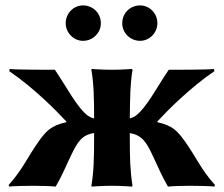

<svg xmlns="http://www.w3.org/2000/svg" viewBox="-20 -687 827 710"><path d="M562 -238C600 -279 682 -362 773 -424L771 -432C752 -429 631 -429 604 -429C561 -366 522 -289 482 -259C477 -255 469 -252 460 -249V-250C461 -325 461 -372 470 -429L468 -432C468 -432 428 -429 394 -429C359 -429 319 -432 319 -432L318 -429C327 -375 328 -321 328 -250V-249C319 -251 311 -255 305 -259C265 -289 226 -366 183 -429C156 -429 35 -429 16 -432L14 -424C105 -362 187 -279 225 -238V-235C169 -223 150 -202 123 -164C79 -102 65 -62 12 -3L14 3C22 1 87 0 103 0C119 0 172 1 186 3C212 -42 225 -76 243 -113C267 -162 282 -188 328 -195V-179C328 -105 327 -54 318 0L319 3C319 3 359 0 394 0C428 0 468 3 468 3L470 0C461 -57 460 -104 460 -179V-195C505 -187 521 -162 544 -113C562 -76 575 -42 601 3C615 1 668 0 684 0C700 0 765 1 773 3L775 -3C722 -62 708 -102 664 -164C637 -202 618 -223 562 -235ZM223 -601C223 -566 252 -536 287 -536C324 -536 353 -566 353 -601C353 -638 324 -667 287 -667C252 -667 223 -638 223 -601ZM432 -601C432 -566 461 -536 498 -536C533 -536 562 -566 562 -601C562 -638 533 -667 498 -667C461 -667 432 -638 432 -601Z"/></svg>

Font: Libertinus Sans
Style: Bold
Weight: 700
Designer: Philipp H. Poll, Khaled Hosny
Foundry: Caleb Maclennan
Version: Version 7.050;RELEASE